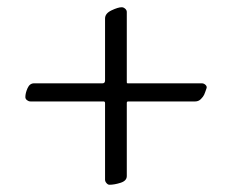

<svg xmlns="http://www.w3.org/2000/svg" viewBox="-20 -502 630 530"><path d="M330 -278Q330 -273 330.5 -272.5Q331 -272 334 -272H537Q543 -272 547.5 -267.5Q552 -263 550 -258Q546 -246 543.5 -240.5Q541 -235 534.5 -228.5Q528 -222 519 -222H334Q330 -222 330 -218V-16Q330 -3 313 2.5Q296 8 282 8Q278 8 274 3.5Q270 -1 270 -6V-217Q270 -222 266 -222H64Q59 -222 54.5 -225.5Q50 -229 50 -234Q50 -245 56 -258.5Q62 -272 74 -272H263Q270 -272 270 -280V-451Q270 -465 288 -473.5Q306 -482 316 -482Q321 -482 325.5 -478Q330 -474 330 -469Z"/></svg>

Font: EB Garamond 12 All SC
Style: AllSC
Weight: 400
Version: Version 0.016 ; ttfautohint (v0.97) -l 8 -r 50 -G 200 -x 0 -